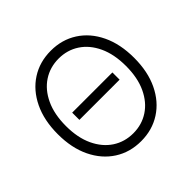

<svg xmlns="http://www.w3.org/2000/svg" viewBox="-181 -924 1121 1121"><g transform="rotate(-45 379.5 -363.5)"><path d="M379.9 9.8Q287.6 9.8 216.3 -36.1Q145 -82 104.5 -165.8Q64 -249.5 64 -363.3Q64 -477.5 104.5 -561.5Q145 -645.5 216.3 -691.4Q287.6 -737.3 379.9 -737.3Q471.7 -737.3 543 -691.4Q614.3 -645.5 654.5 -561.5Q694.8 -477.5 694.8 -363.3Q694.8 -249.5 654.5 -165.8Q614.3 -82 543 -36.1Q471.7 9.8 379.9 9.8ZM379.9 -55.2Q450.7 -55.2 506.6 -91.8Q562.5 -128.4 595 -197.5Q627.4 -266.6 627.4 -363.3Q627.4 -460.4 595 -529.8Q562.5 -599.1 506.6 -635.7Q450.7 -672.4 379.9 -672.4Q308.6 -672.4 252.4 -635.7Q196.3 -599.1 163.8 -529.8Q131.3 -460.4 131.3 -363.3Q131.3 -267.1 163.8 -198Q196.3 -128.9 252.4 -92Q308.6 -55.2 379.9 -55.2ZM544.4 -393.1V-333.5H212.4V-393.1Z"/></g></svg>

Font: Inter Light
Style: Regular
Weight: 300
Designer: Rasmus Andersson
Foundry: rsms
Version: Version 4.000;git-a52131595